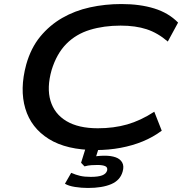

<svg xmlns="http://www.w3.org/2000/svg" viewBox="-20 -734 916 952"><path d="M456 10Q310 10 222 -45Q134 -100 105.5 -196Q77 -292 110 -414Q133 -496 179.5 -552.5Q226 -609 288.5 -645Q351 -681 426 -697.5Q501 -714 582 -714Q674 -714 745 -692Q816 -670 863 -622L812 -528Q762 -571 707 -589Q652 -607 578 -607Q495 -607 426 -586Q357 -565 309 -516.5Q261 -468 236 -387Q211 -299 230.5 -234Q250 -169 309.5 -133.5Q369 -98 465 -98Q544 -98 610.5 -117Q677 -136 745 -180L782 -86Q739 -54 688 -33Q637 -12 578 -1Q519 10 456 10ZM416 198Q384 198 352 193Q320 188 302 177L333 123Q356 133 377.5 138Q399 143 430 143Q467 143 486.5 135.5Q506 128 511 112Q515 96 502 90Q489 84 463 84Q450 84 433 85Q416 86 399 91L382 73L411 -20H476L451 59L424 47Q444 42 462.5 40Q481 38 499 38Q531 38 553.5 46Q576 54 586 72Q596 90 588 117Q576 160 531.5 179Q487 198 416 198Z"/></svg>

Font: Nunito Sans 7pt Expanded SemiBold
Style: Italic
Weight: 600
Width: 7
Italic angle: -9°
Designer: Vernon Adams
Foundry: Vernon Adams
Version: Version 3.101;gftools[0.9.27]